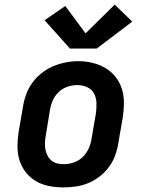

<svg xmlns="http://www.w3.org/2000/svg" viewBox="-20 -807 640 835"><path d="M255 8Q224 8 193 2Q162 -4 136.5 -19Q111 -34 92.5 -57.5Q74 -81 65 -109.5Q56 -138 56 -169.5Q56 -201 61 -233L80 -343Q84 -370 94 -397Q104 -424 121 -447.5Q138 -471 161.5 -489.5Q185 -508 211.5 -519Q238 -530 265.5 -535.5Q293 -541 321 -541Q353 -541 383 -533.5Q413 -526 438.5 -511Q464 -496 482.5 -472.5Q501 -449 510 -420.5Q519 -392 519 -360.5Q519 -329 514 -297L495 -187Q491 -160 481.5 -133Q472 -106 455 -82.5Q438 -59 414.5 -40.5Q391 -22 364.5 -11Q338 0 310 4Q282 8 255 8ZM257 -93Q279 -93 301 -100.5Q323 -108 339.5 -124Q356 -140 365.5 -161Q375 -182 378 -203L397 -313Q400 -336 399.5 -358.5Q399 -381 389 -400Q379 -419 359 -428Q339 -437 316 -437Q294 -437 272.5 -429.5Q251 -422 234.5 -406Q218 -390 209 -369Q200 -348 197 -327L179 -217Q176 -202 175.5 -187Q175 -172 177.5 -157.5Q180 -143 186.5 -130.5Q193 -118 203.5 -109Q214 -100 228 -96.5Q242 -93 257 -93ZM401 -596H284L174 -719L264 -781L352 -662L479 -787L555 -713Z"/></svg>

Font: Iosevka Slab Extended
Style: Bold Italic
Weight: 700
Width: 7
Italic angle: -9°
Monospace: yes
Designer: Belleve Invis
Foundry: Belleve Invis
Version: Version 11.1.0; ttfautohint (v1.8.3)